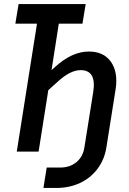

<svg xmlns="http://www.w3.org/2000/svg" viewBox="-20 -750 640 950"><path d="M195 180 211 79H278Q326 79 358.5 52Q391 25 398 -23L441 -293Q459 -403 379 -403Q328 -403 267 -347L219 -304L171 0H63L163 -633H56L72 -730H404L388 -633H271L235 -403L253 -419Q336 -495 420 -495Q493 -495 529 -444Q565 -393 552 -308L506 -18Q496 41 462 86Q428 131 375.5 155.5Q323 180 259 180Z"/></svg>

Font: NKDuy Mono SemiBold
Style: Italic
Weight: 600
Italic angle: -9°
Monospace: yes
Designer: NKDuy
Foundry: NKDuy
Version: Version 2.251; ttfautohint (v1.8.4.7-5d5b)